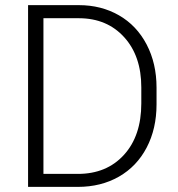

<svg xmlns="http://www.w3.org/2000/svg" viewBox="-20 -731 695 751"><path d="M89.8 0V-710.9H288.6Q376 -710.9 445.3 -671.1Q514.6 -631.3 553.5 -557.1Q592.3 -482.9 592.3 -388.2V-322.8Q592.3 -227.5 553.7 -153.8Q515.1 -80.1 445.1 -40Q375 0 284.2 0ZM149.9 -659.7V-50.8H284.7Q397 -50.8 464.8 -125.2Q532.7 -199.7 532.7 -326.7V-389.2Q532.7 -511.7 465.8 -585.4Q398.9 -659.2 289.6 -659.7Z"/></svg>

Font: Roboto-Light
Style: Regular
Weight: 300
Designer: Google
Version: Version 2.137; 2017